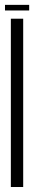

<svg xmlns="http://www.w3.org/2000/svg" viewBox="-29 -750 137 770"><path d="M14.5 0H64V-675H14.5ZM-9 -708H88V-730.5H-9Z"/></svg>

Font: Anybody UltraCondensed Light
Style: Regular
Weight: 300
Width: 1
Version: Version 1.113;gftools[0.9.25]